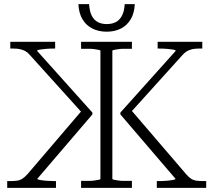

<svg xmlns="http://www.w3.org/2000/svg" viewBox="-20 -913 1037 933"><path d="M742 0V-33H751Q770 -33 788.5 -34.5Q807 -36 820 -38.5Q833 -41 833 -44L565 -357V-366L834 -666Q833 -670 821.5 -672Q810 -674 792 -675.5Q774 -677 755 -677H746V-710H963V-677H946Q928 -677 914.5 -674Q901 -671 890 -665Q879 -659 868 -647L608 -359V-389L885 -66Q897 -52 908.5 -44.5Q920 -37 935 -35Q950 -33 971 -33H982V0ZM252 0H15V-33H26Q49 -33 63 -35Q77 -37 88.5 -44.5Q100 -52 113 -66L389 -389L384 -359L124 -647Q114 -659 102.5 -665Q91 -671 77.5 -674Q64 -677 46 -677H30V-710H248V-677H239Q221 -677 203 -675.5Q185 -674 173 -672Q161 -670 160 -666L429 -366V-357L161 -44Q161 -41 174 -38.5Q187 -36 206.5 -34.5Q226 -33 243 -33H252ZM374 0V-34H383Q397 -34 412 -34Q427 -34 440 -36Q453 -38 460.5 -39.5Q468 -41 468 -44V-666Q468 -669 460.5 -670.5Q453 -672 440 -674Q427 -676 412 -676Q397 -676 383 -676H374V-710H621V-676H612Q598 -676 582.5 -676Q567 -676 554.5 -674Q542 -672 534 -670.5Q526 -669 526 -666V-44Q526 -41 534 -39.5Q542 -38 554.5 -36Q567 -34 582.5 -34Q598 -34 612 -34H621V0ZM498 -759Q460 -759 429.5 -774Q399 -789 381 -819Q363 -849 361 -893H413Q415 -858 426 -836.5Q437 -815 455.5 -805.5Q474 -796 499 -796Q524 -796 542.5 -805.5Q561 -815 572.5 -836.5Q584 -858 586 -893H635Q633 -849 615 -819Q597 -789 567 -774Q537 -759 498 -759Z"/></svg>

Font: Roboto Serif 36pt ExtraLight
Style: Regular
Weight: 250
Designer: Greg Gazdowicz
Foundry: Commercial Type
Version: Version 1.008